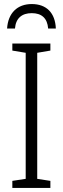

<svg xmlns="http://www.w3.org/2000/svg" viewBox="-20 -929 311 949"><path d="M137 -909C66 -909 20 -865 15 -788H54C58 -839 88 -864 137 -864C186 -864 214 -839 218 -788H256C253 -865 210 -909 137 -909ZM229 0V-35L164 -45V-668L229 -679V-714H41V-679L107 -668V-45L41 -35V0Z"/></svg>

Font: Noto Sans Display SemiCondensed Light
Style: Regular
Weight: 300
Width: 4
Designer: Monotype Design Team
Foundry: Monotype Imaging Inc.
Version: Version 1.900